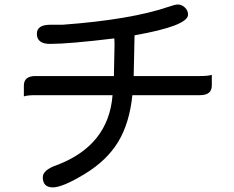

<svg xmlns="http://www.w3.org/2000/svg" viewBox="-20 -769 1040 852"><path d="M577.1 -612.3 573.2 -431.6H867.2Q904.3 -431.6 919.9 -437Q919.9 -431.6 919.9 -389.2Q919.9 -346.7 867.2 -346.7H567.4Q554.7 -222.7 504.4 -139.6Q454.1 -56.6 356 2.9Q257.8 62.5 214.8 62.5Q169.9 62.5 169.9 17.6Q169.9 -14.6 231.4 -36.1Q461.9 -123 479.5 -346.7H137.7Q101.6 -346.7 85.9 -341.3Q85.9 -346.7 85.9 -389.2Q85.9 -431.6 137.7 -431.6H485.4L488.3 -572.3L487.3 -598.6Q286.1 -574.2 202.1 -574.2Q143.6 -574.2 143.6 -619.1Q143.6 -659.2 203.1 -659.2H257.8Q560.5 -681.6 729.5 -739.3Q756.8 -749 769.5 -749Q786.1 -749 800.3 -735.8Q814.5 -722.7 814.5 -704.1Q814.5 -654.3 577.1 -612.3Z"/></svg>

Font: YuPearl-Regular
Style: Regular
Weight: 400
Designer: Max Yao
Foundry: Max-Everyday
Version: Version 1.011; ttfautohint (v1.8.3)